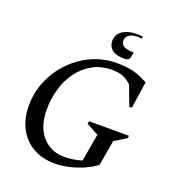

<svg xmlns="http://www.w3.org/2000/svg" viewBox="-154 -996 1039 1130"><g transform="rotate(20 365.0 -431.0)"><path d="M317 10Q235 10 176.5 -24.5Q118 -59 87 -119.5Q56 -180 56 -259Q56 -344 88.5 -418.5Q121 -493 177 -550Q233 -607 305 -639Q377 -671 456 -671Q520 -671 563 -660Q606 -649 655 -622L630 -454H614L568 -577Q542 -602 514 -613Q486 -624 446 -624Q379 -624 326.5 -595.5Q274 -567 237.5 -518.5Q201 -470 182 -407Q163 -344 163 -275Q163 -166 216.5 -106Q270 -46 354 -46Q380 -46 407.5 -50Q435 -54 464 -63L494 -235L417 -277L421 -293H671L668 -277L594 -232L567 -74Q534 -48 491 -29.5Q448 -11 403 -0.5Q358 10 317 10ZM489 -710Q437 -710 412 -730.5Q387 -751 387 -784Q387 -828 422.5 -850Q458 -872 512 -872Q520 -872 530 -871Q540 -870 548 -869L545 -856Q538 -857 532 -857.5Q526 -858 520 -858Q486 -858 467 -845Q448 -832 448 -808Q448 -763 529 -763L523 -731Q522 -722 514 -716Q506 -710 489 -710Z"/></g></svg>

Font: Spectral Medium
Style: Italic
Weight: 500
Italic angle: -10°
Designer: Jean-Baptiste Levee
Foundry: Production Type
Version: Version 2.001